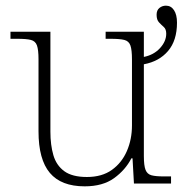

<svg xmlns="http://www.w3.org/2000/svg" viewBox="-20 -648 662 678"><path d="M279 10Q196 10 156 -37.5Q116 -85 116 -184V-439Q116 -472 110.5 -487.5Q105 -503 89 -507Q73 -511 42 -511H17V-536H158V-183Q158 -136 168.5 -100Q179 -64 207 -43.5Q235 -23 287 -23Q340 -23 375 -48Q410 -73 428 -114.5Q446 -156 446 -205V-438Q446 -472 440.5 -487.5Q435 -503 419 -507Q403 -511 371 -511H353V-536H488V-447Q523 -454 545 -478Q567 -502 567 -529Q567 -545 558.5 -552.5Q550 -560 541.5 -569Q533 -578 533 -596Q533 -612 543 -620Q553 -628 566 -628Q584 -628 594.5 -612Q605 -596 605 -568Q605 -505 573.5 -468Q542 -431 488 -421V-97Q488 -63 494 -48Q500 -33 515 -29Q530 -25 559 -25H584V0H453L448 -89H444Q423 -48 383 -19Q343 10 279 10Z"/></svg>

Font: Noto Serif ExtraLight
Style: Regular
Weight: 200
Designer: Monotype Design Team
Foundry: Monotype Imaging Inc.
Version: Version 2.015; ttfautohint (v1.8.4.7-5d5b)